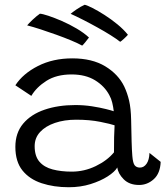

<svg xmlns="http://www.w3.org/2000/svg" viewBox="-20 -775 694 806"><path d="M268.5 11Q206 11 155 -5.8Q104 -22.5 74.2 -59.5Q44.5 -96.5 44.5 -158.5Q44.5 -217 77.2 -256Q110 -295 167 -314.5Q224 -334 296.5 -334Q332 -334 366 -328.8Q400 -323.5 424.8 -317.2Q449.5 -311 457.5 -308Q455.5 -326 451.2 -343.8Q447 -361.5 439 -375.5Q419 -413.5 379 -438Q339 -462.5 280.5 -462.5Q217.5 -462.5 175.2 -435.8Q133 -409 111.5 -372.5L44.5 -417Q76.5 -466 139.5 -498Q202.5 -530 283.5 -530Q366.5 -530 421.5 -496.8Q476.5 -463.5 501.5 -412Q514.5 -384.5 522 -352.5Q529.5 -320.5 530.5 -271.5Q531.5 -217 532.5 -180.8Q533.5 -144.5 535.5 -120.5Q538 -89.5 545.8 -80.5Q553.5 -71.5 567.5 -71.5Q584 -71.5 595.2 -87.5Q606.5 -103.5 607.5 -133L654.5 -95.5Q652.5 -47 625.5 -22.8Q598.5 1.5 564 1.5Q523 1.5 499.2 -22.5Q475.5 -46.5 472.5 -72Q461.5 -53.5 432 -34.5Q402.5 -15.5 360.2 -2.2Q318 11 268.5 11ZM281 -54.5Q334 -54.5 382 -77.8Q430 -101 458.5 -135.5Q458.5 -171.5 459 -198.5Q459.5 -225.5 461 -249Q445.5 -254.5 401 -263.5Q356.5 -272.5 299.5 -272.5Q250 -272.5 210.5 -259Q171 -245.5 148.2 -220.8Q125.5 -196 125.5 -161.5Q125.5 -119.5 145.5 -96.2Q165.5 -73 200.8 -63.8Q236 -54.5 281 -54.5ZM335.5 -755Q345.5 -753 368.2 -741.5Q391 -730 418.8 -712.2Q446.5 -694.5 473 -672.8Q499.5 -651 517 -629Q510.5 -621.5 499.5 -611.5Q488.5 -601.5 484.5 -599.5Q469.5 -611.5 444 -627.5Q418.5 -643.5 388.2 -660.2Q358 -677 328.5 -692Q299 -707 276.5 -717Q284 -723.5 301.2 -735.5Q318.5 -747.5 335.5 -755ZM147.5 -717.5Q158 -717 183 -708.8Q208 -700.5 239.8 -686.8Q271.5 -673 302 -655Q332.5 -637 353.5 -617.5Q349.5 -612 339 -599Q328.5 -586 325 -583.5Q308 -593 279.2 -605Q250.5 -617 216.5 -629.2Q182.5 -641.5 150 -652Q117.5 -662.5 94 -668.5Q100.5 -676.5 116.5 -691.8Q132.5 -707 147.5 -717.5Z"/></svg>

Font: Grandstander Light
Style: Regular
Weight: 300
Designer: Tyler Finck
Foundry: Etcetera Type Co
Version: Version 1.200; ttfautohint (v1.8.3)